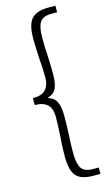

<svg xmlns="http://www.w3.org/2000/svg" viewBox="-142 -834 600 1051"><g transform="rotate(-15 157.5 -308.5)"><path d="M125 26Q125 -29 130 -89Q134 -157 134 -199Q134 -289 39 -289V-328Q93 -328 113.5 -353.5Q134 -379 134 -415Q134 -471 129 -529Q125 -599 125 -641Q125 -723 154 -754Q183 -785 248 -785H289V-748H256Q209 -748 191.5 -722Q174 -696 174 -636Q174 -583 177 -535Q180 -486 180 -426Q180 -375 167 -347Q154 -319 121 -310V-306Q154 -297 167 -268.5Q180 -240 180 -189Q180 -131 177 -81Q174 -32 174 21Q174 80 191.5 106Q209 132 256 132H289V168H248Q181 168 153 137Q125 106 125 26Z"/></g></svg>

Font: Merged Yaku Han JP Light
Style: Regular
Weight: 300
Designer: Ryoko NISHIZUKA 西塚涼子 (kana, bopomofo & ideographs); Paul D. Hunt (Latin, Greek & Cyrillic); Sandoll Communications 산돌커뮤니
Foundry: Adobe
Version: Version 2.004